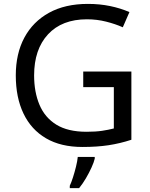

<svg xmlns="http://www.w3.org/2000/svg" viewBox="-20 -744 768 985"><path d="M407 -377H654V-27Q596 -8 537 1Q478 10 403 10Q292 10 216 -34.5Q140 -79 100.5 -161.5Q61 -244 61 -357Q61 -469 105 -551Q149 -633 231.5 -678.5Q314 -724 431 -724Q491 -724 544.5 -713Q598 -702 644 -682L610 -604Q572 -621 524.5 -633Q477 -645 426 -645Q298 -645 226.5 -568Q155 -491 155 -357Q155 -272 182.5 -206.5Q210 -141 269 -104.5Q328 -68 424 -68Q471 -68 504 -73Q537 -78 564 -85V-297H407ZM466 70Q462 88 449.5 115.5Q437 143 420.5 171Q404 199 386 221H338V209Q346 192 354.5 165.5Q363 139 370 110.5Q377 82 379 61H466Z"/></svg>

Font: Noto Serif Ottoman Siyaq
Style: Regular
Weight: 400
Designer: Sérgio Martins
Version: Version 1.005; ttfautohint (v1.8.4.7-5d5b)